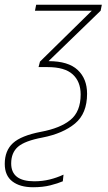

<svg xmlns="http://www.w3.org/2000/svg" viewBox="-62 -547 456 807"><path d="M77 240Q22 240 -10 215.5Q-42 191 -42 142Q-42 86 -7.5 54.5Q27 23 110 7Q191 -8 234 -43Q277 -78 277 -150Q277 -204 243.5 -234.5Q210 -265 138 -265H100L106 -288L324 -502H85L90 -527H366L361 -502L142 -290Q225 -290 264.5 -253Q304 -216 304 -153Q304 -70 253.5 -28Q203 14 117 31Q42 45 13.5 70Q-15 95 -15 140Q-15 215 82 215Q116 215 146.5 207.5Q177 200 205 187L202 215Q181 224 149.5 232Q118 240 77 240Z"/></svg>

Font: Noto Sans SemiCondensed Thin
Style: Italic
Weight: 100
Width: 4
Italic angle: -12°
Designer: Monotype Design Team
Foundry: Monotype Imaging Inc.
Version: Version 2.013; ttfautohint (v1.8.4.7-5d5b)